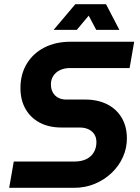

<svg xmlns="http://www.w3.org/2000/svg" viewBox="-20 -900 669 920"><path d="M24 0 46 -126H336Q371 -126 394.5 -138Q418 -150 430 -171Q442 -192 442 -219Q442 -241 432 -256.5Q422 -272 404 -280.5Q386 -289 361 -289H274Q215 -289 171 -312Q127 -335 102.5 -377.5Q78 -420 78 -478Q78 -544 108 -594Q138 -644 192 -672Q246 -700 318 -700H623L601 -574H316Q288 -574 267.5 -564Q247 -554 235.5 -536.5Q224 -519 224 -496Q224 -472 234 -455.5Q244 -439 260.5 -431Q277 -423 296 -423H388Q448 -423 493 -400.5Q538 -378 563 -336Q588 -294 588 -236Q588 -190 569 -147.5Q550 -105 515.5 -72Q481 -39 435 -19.5Q389 0 334 0ZM237 -757 341 -880H488L552 -757H441L405 -825L348 -757Z"/></svg>

Font: MuseoModerno SemiBold
Style: Italic
Weight: 600
Italic angle: -9°
Designer: Pablo Cosgaya, Héctor Gatti, Marcela Romero, and the Authors of The MuseoModerno Project.
Foundry: Omnibus-Type Team
Version: Version 1.003